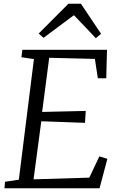

<svg xmlns="http://www.w3.org/2000/svg" viewBox="-20 -1010 636 1030"><path d="M4 0 7 -35 81 -46 162 -693 95 -703 100 -743H554L550 -590H505L489 -694L244 -700L206 -409.5L440 -415L436 -351L201.5 -359.5L160 -48L459 -57L513 -171L556 -158L514 0ZM187.5 -830 347 -990H414L522 -829L494 -805Q465 -836 435.5 -867Q406 -898 376.5 -928.5Q335.5 -898 295 -867.8Q254.5 -837.5 213.5 -807Z"/></svg>

Font: Merriweather Light
Style: Italic
Weight: 300
Italic angle: -7.8°
Designer: Eben Sorkin
Foundry: Eben Sorkin
Version: Version 2.101